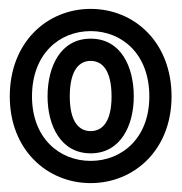

<svg xmlns="http://www.w3.org/2000/svg" viewBox="-20 -643 409 432"><path d="M184 -281C114 -281 52 -332 52 -426C52 -522 114 -573 184 -573C254 -573 316 -522 316 -426C316 -332 254 -281 184 -281ZM184 -231C282 -231 366 -306 366 -426C366 -548 282 -623 184 -623C86 -623 2 -548 2 -426C2 -306 86 -231 184 -231ZM184 -298C251 -298 281 -360 281 -426C281 -493 252 -556 184 -556C116 -556 87 -493 87 -426C87 -360 117 -298 184 -298ZM184 -348C157 -348 137 -370 137 -426C137 -485 158 -506 184 -506C210 -506 231 -485 231 -426C231 -370 211 -348 184 -348Z"/></svg>

Font: Falling Sky
Style: Ou
Weight: 400
Designer: Paul D. Hunt
Foundry: Adobe Systems Incorporated
Version: Version 1.02